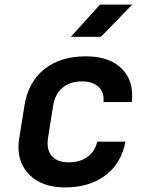

<svg xmlns="http://www.w3.org/2000/svg" viewBox="-20 -805 640 835"><path d="M263 10Q193 10 145 -17Q97 -44 75 -92.5Q53 -141 64 -206L86 -344Q102 -447 172 -503.5Q242 -560 354 -560Q456 -560 510 -506Q564 -452 553 -361H430Q434 -404 408.5 -427.5Q383 -451 336 -451Q285 -451 252 -423.5Q219 -396 211 -345L189 -206Q181 -155 205 -127Q229 -99 280 -99Q327 -99 360 -122.5Q393 -146 403 -189H526Q507 -94 438 -42Q369 10 263 10ZM288 -645 415 -785H555L419 -645Z"/></svg>

Font: JetBrains Mono NL
Style: Bold Italic
Weight: 700
Italic angle: -9°
Designer: Philipp Nurullin, Konstantin Bulenkov
Foundry: JetBrains
Version: Version 2.304; ttfautohint (v1.8.4.7-5d5b)